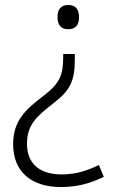

<svg xmlns="http://www.w3.org/2000/svg" viewBox="-20 -614 464 775"><path d="M299 -545C299 -577 284 -594 256 -594C227 -594 212 -577 212 -545C212 -512 227 -496 256 -496C284 -496 299 -512 299 -545ZM282 -376V-396H235V-381C235 -307 218 -276 158 -229C83 -172 33 -127 33 -32C33 79 106 141 226 141C293 141 344 126 399 100L379 52C332 75 286 90 229 90C143 90 89 49 89 -33C89 -108 123 -141 198 -199C265 -251 282 -289 282 -376Z"/></svg>

Font: Noto Sans Tamil UI Light
Style: Regular
Weight: 300
Designer: Jelle Bosma - Monotype Design Team
Foundry: Monotype Imaging Inc.
Version: Version 2.004